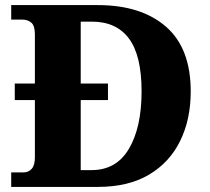

<svg xmlns="http://www.w3.org/2000/svg" viewBox="-20 -734 823 754"><path d="M24 0V-57H72Q92 -57 104.5 -71Q117 -85 117 -116V-341H38V-406H117V-599Q117 -633 103 -645Q89 -657 68 -657H24V-714H364Q534 -714 631.5 -629.5Q729 -545 729 -375Q729 -265 687.5 -180.5Q646 -96 565 -48Q484 0 364 0ZM340 -66Q437 -66 486.5 -150Q536 -234 536 -375Q536 -516 486.5 -582.5Q437 -649 341 -649H297V-406H404V-341H297V-66Z"/></svg>

Font: Noto Serif Tamil ExtraBold
Style: Italic
Weight: 800
Italic angle: -12°
Designer: Indian Type Foundry, Tom Grace, and the Monotype Design Team
Foundry: Monotype Imaging Inc.
Version: Version 2.003; ttfautohint (v1.8.4.7-5d5b)